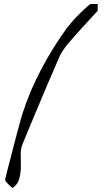

<svg xmlns="http://www.w3.org/2000/svg" viewBox="-20 -935 540 955"><path d="M7.8 -34.2Q5.9 -36.1 5.9 -42.5Q5.9 -48.8 7.8 -50.8L16.6 -87.9Q23.4 -113.3 31.7 -145Q40 -176.8 48.8 -211.9Q57.6 -247.1 66.4 -278.8Q75.2 -310.5 82 -335.9Q88.9 -361.3 92.8 -373Q110.4 -427.7 134.3 -483.9Q158.2 -540 187 -594.2Q215.8 -648.4 248 -699.7Q280.3 -751 313.5 -796.9Q323.2 -809.6 341.3 -830.1Q359.4 -850.6 378.4 -869.1Q397.5 -887.7 412.6 -901.4Q427.7 -915 431.6 -915H465.8V-880.9Q457 -872.1 435.1 -848.1Q413.1 -824.2 388.7 -797.4Q364.3 -770.5 342.8 -746.1Q321.3 -721.7 313.5 -711.9Q310.5 -709 305.7 -702.1Q300.8 -695.3 295.4 -687Q290 -678.7 285.2 -671.4Q280.3 -664.1 279.3 -661.1Q272.5 -644.5 257.3 -610.4Q242.2 -576.2 223.6 -532.7Q205.1 -489.3 185.1 -441.4Q165 -393.6 146.5 -349.6Q127.9 -305.7 113.8 -271Q99.6 -236.3 92.8 -219.7Q82 -194.3 83 -163.6Q84 -132.8 83.5 -102.5Q83 -72.3 75.7 -44.9Q68.4 -17.6 42 0Q40 -1 34.7 -5.9Q29.3 -10.7 23.9 -16.1Q18.6 -21.5 13.7 -26.9Q8.8 -32.2 7.8 -34.2Z"/></svg>

Font: Over the Rainbow
Style: Regular
Weight: 400
Designer: Kimberly Geswein
Foundry: Kimberly Geswein
Version: Version 1.002 2010